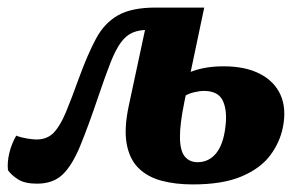

<svg xmlns="http://www.w3.org/2000/svg" viewBox="-31 -478 793 507"><path d="M478.1 9Q431.9 9 395.1 -0.9Q358.3 -10.8 334.4 -34.5Q310.6 -58.2 303.4 -99Q296.1 -139.9 309.7 -201.8L355.5 -415.5L361.7 -399.2Q336 -399.2 318.8 -391.7Q301.7 -384.2 288 -365.5Q274.3 -346.9 260.9 -312.8Q247.5 -278.7 229.6 -226Q201.7 -143.3 180.5 -92Q159.2 -40.7 134.1 -16.9Q108.9 7 66.7 7Q34.2 7 16.4 -4.5Q-1.4 -16 -9.9 -28.5Q-12.3 -48.8 -6.5 -73.4Q-0.7 -98.1 11.9 -119.8Q25 -114.7 40.6 -112.2Q56.2 -109.7 65.3 -109.7Q93.4 -109.7 110.6 -127.4Q127.8 -145.2 142.8 -181.1Q157.7 -216.9 177.5 -272Q200.5 -334.8 222.5 -375.9Q244.6 -417.1 280.5 -437.5Q316.3 -458 380 -458H508.3L455.9 -209.2Q443.5 -148.4 444.2 -113.6Q444.9 -78.7 457.4 -64.2Q469.8 -49.7 490.8 -49.7Q520.2 -49.7 539.5 -73Q558.8 -96.4 564.2 -143Q569.7 -184.7 557.7 -211.3Q545.8 -237.9 507.3 -237.9Q496.4 -237.9 481.2 -234.3Q465.9 -230.7 453.4 -222.5L465 -284.9Q483.8 -293.7 507.5 -298.3Q531.1 -302.9 559.1 -302.9Q617.1 -302.9 655.4 -283Q693.8 -263.1 709.8 -227.4Q725.7 -191.7 716.2 -143.1Q708.7 -103.2 683 -68.4Q657.2 -33.6 607.3 -12.3Q557.5 9 478.1 9Z"/></svg>

Font: Vollkorn
Style: Italic
Weight: 400
Italic angle: -11°
Designer: Friedrich Althausen
Foundry: Friedrich Althausen
Version: Version 5.001